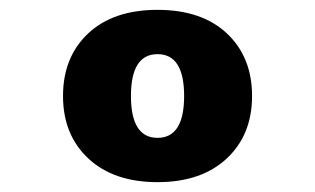

<svg xmlns="http://www.w3.org/2000/svg" viewBox="-20 -746 640 390"><path d="M300 -376Q211 -376 159.5 -424Q108 -472 108 -551Q108 -630 159 -678Q210 -726 300 -726Q390 -726 441 -678Q492 -630 492 -551Q492 -472 440.5 -424Q389 -376 300 -376ZM300 -466Q354 -466 354 -551Q354 -636 300 -636Q246 -636 246 -551Q246 -466 300 -466Z"/></svg>

Font: Geist Mono UltraBlack
Style: Regular
Weight: 900
Monospace: yes
Designer: Basement.studio, Andrés Briganti, Mateo Zaragoza
Foundry: Basement.studio, Vercel, Andrés Briganti, Guido Ferreyra, Mateo Zaragoza
Version: Version 1.400; ttfautohint (v1.8.4.7-5d5b)